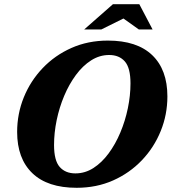

<svg xmlns="http://www.w3.org/2000/svg" viewBox="-20 -878 816 913"><path d="M776 -419.5Q776 -333 744.2 -254.8Q712.5 -176.5 654.5 -115.8Q596.5 -55 517.8 -20Q439 15 344.5 15Q206 15 133.8 -54.5Q61.5 -124 61.5 -250.5Q61.5 -337 93.2 -415.2Q125 -493.5 183 -554.2Q241 -615 319.8 -650Q398.5 -685 493 -685Q631.5 -685 703.8 -615.8Q776 -546.5 776 -419.5ZM237 -188.5Q237 -114.5 264 -84Q291 -53.5 338.5 -53.5Q384.5 -53.5 424.2 -79Q464 -104.5 496.5 -148.5Q529 -192.5 552.2 -247.8Q575.5 -303 588 -363.5Q600.5 -424 600.5 -481.5Q600.5 -555.5 573.5 -586Q546.5 -616.5 499 -616.5Q453.5 -616.5 413.5 -591Q373.5 -565.5 341 -521.5Q308.5 -477.5 285.2 -422.2Q262 -367 249.5 -306.8Q237 -246.5 237 -188.5ZM380.5 -738 517 -858H642.5L705.5 -738H640L567 -790L462 -738Z"/></svg>

Font: Newsreader Text ExtraBold
Style: Italic
Weight: 800
Italic angle: -17°
Designer: Hugues Gentile
Foundry: Production Type
Version: Version 1.001